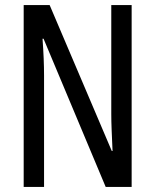

<svg xmlns="http://www.w3.org/2000/svg" viewBox="-20 -734 609 754"><path d="M497 0H395L151 -582H147Q153 -500 153 -438V0H73V-714H175L419 -141H422Q420 -185 418.5 -221.5Q417 -258 417 -286V-714H497Z"/></svg>

Font: Noto Sans Hebrew ExtraCondensed
Style: Regular
Weight: 400
Width: 2
Designer: Monotype Design Team
Foundry: Monotype Imaging Inc.
Version: Version 2.004; ttfautohint (v1.8.4.7-5d5b)